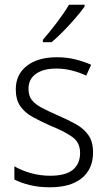

<svg xmlns="http://www.w3.org/2000/svg" viewBox="-20 -785 456 815"><path d="M375 -138Q375 -68 327.5 -29Q280 10 192 10Q144 10 106 0.5Q68 -9 41 -23V-79Q72 -61 111.5 -50Q151 -39 193 -39Q259 -39 289.5 -64.5Q320 -90 320 -136Q320 -179 288.5 -202.5Q257 -226 195 -251Q152 -270 118.5 -288.5Q85 -307 66 -334.5Q47 -362 47 -406Q47 -469 94 -505.5Q141 -542 221 -542Q263 -542 299.5 -533Q336 -524 367 -510L346 -464Q319 -477 286 -485.5Q253 -494 219 -494Q164 -494 132.5 -471.5Q101 -449 101 -408Q101 -378 115.5 -360Q130 -342 157.5 -327.5Q185 -313 226 -295Q268 -277 302 -258Q336 -239 355.5 -211Q375 -183 375 -138ZM339 -757Q324 -736 300 -708Q276 -680 249 -652.5Q222 -625 199 -606H162V-616Q191 -649 222 -690Q253 -731 273 -765H339Z"/></svg>

Font: Noto Sans Lao UI SemCond Light
Style: Regular
Weight: 300
Width: 4
Designer: Monotype Design Team
Foundry: Monotype Imaging Inc.
Version: Version 2.000; ttfautohint (v1.8.4.7-5d5b)